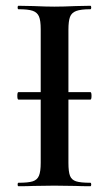

<svg xmlns="http://www.w3.org/2000/svg" viewBox="-20 -645 379 665"><path d="M40 -313Q40 -326 44 -326H293Q297 -326 297 -313Q297 -300 293 -300H44Q40 -300 40 -313ZM293 -12Q296 -12 296 -6Q296 0 293 0Q261 0 242 -1L168 -2L96 -1Q77 0 44 0Q41 0 41 -6Q41 -12 44 -12Q78 -12 93.5 -17Q109 -22 115 -36.5Q121 -51 121 -81V-544Q121 -574 115 -588Q109 -602 93.5 -607.5Q78 -613 44 -613Q41 -613 41 -619Q41 -625 44 -625L96 -624Q140 -622 168 -622Q199 -622 243 -624L293 -625Q296 -625 296 -619Q296 -613 293 -613Q260 -613 244 -607Q228 -601 222.5 -586.5Q217 -572 217 -542V-81Q217 -50 222.5 -36Q228 -22 243.5 -17Q259 -12 293 -12Z"/></svg>

Font: Cormorant SC SemiBold
Style: Regular
Weight: 600
Designer: Christian Thalmann (Catharsis Fonts)
Foundry: Catharsis Fonts
Version: Version 4.000